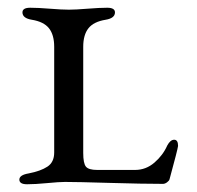

<svg xmlns="http://www.w3.org/2000/svg" viewBox="-20 -473 510 496"><path d="M195 -78Q195 -51 202 -42.5Q209 -34 231 -34H329Q357 -34 379 -53Q401 -72 412 -97Q420 -112 430 -112Q440 -112 440 -96Q439 -87 418 -10Q417 -6 411.5 -2Q406 2 401 2Q348 2 263.5 -0.5Q179 -3 148 -3Q133 -3 102 0Q71 3 50 3Q30 3 30 -9Q30 -21 54 -25Q85 -31 102.5 -42.5Q120 -54 120 -79V-352Q120 -383 106.5 -400Q93 -417 62 -422Q38 -426 38 -441Q38 -453 58 -453Q78 -453 109 -450.5Q140 -448 158 -448Q175 -448 206 -450.5Q237 -453 257 -453Q277 -453 277 -441Q277 -426 253 -422Q222 -417 208.5 -400Q195 -383 195 -352Z"/></svg>

Font: EB Garamond SC 12
Style: Regular
Weight: 400
Version: Version 0.016 ; ttfautohint (v0.97) -l 8 -r 50 -G 200 -x 0 -